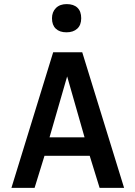

<svg xmlns="http://www.w3.org/2000/svg" viewBox="-20 -907 654 927"><path d="M231 -818.8Q231 -849.1 250 -868.2Q269 -887.2 301.8 -887.2Q335.9 -887.2 354 -869.6Q372.1 -852.1 372.1 -818.8Q372.1 -786.1 353 -768.6Q334 -751 300.8 -751Q267.6 -751 249.3 -768.6Q231 -786.1 231 -818.8ZM147 0H35.2L236.8 -654.8H377L579.1 0H460.9L413.1 -154.8H194.8ZM219.2 -244.1H388.2L304.2 -538.1Z"/></svg>

Font: IntelOne Mono Medium
Style: Regular
Weight: 500
Designer: Fred Shallcrass
Foundry: Frere-Jones Type LLC
Version: Version 1.200;hotconv 1.1.0;makeotfexe 2.6.0;FJTRelease1.2